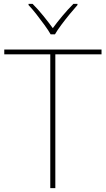

<svg xmlns="http://www.w3.org/2000/svg" viewBox="-20 -969 545 989"><path d="M265 0H239V-689H2V-714H503V-689H265ZM241 -792Q229 -813 209 -840.5Q189 -868 167.5 -895.5Q146 -923 127 -943V-949H148Q176 -921 203.5 -887Q231 -853 252 -824Q273 -853 301.5 -887Q330 -921 358 -949H379V-943Q361 -923 338.5 -895.5Q316 -868 295.5 -840.5Q275 -813 263 -792Z"/></svg>

Font: Noto Sans Tamil Thin
Style: Regular
Weight: 100
Designer: Jelle Bosma - Monotype Design Team
Foundry: Monotype Imaging Inc.
Version: Version 2.004; ttfautohint (v1.8.4.7-5d5b)